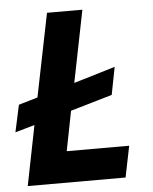

<svg xmlns="http://www.w3.org/2000/svg" viewBox="-54 -741 626 784"><g transform="rotate(-5 259.0 -349.0)"><path d="M455 -128 429 0H28L77 -246L-3 -223L21 -334L99 -357L168 -698H313L254 -403L424 -454L402 -341L231 -291L199 -128Z"/></g></svg>

Font: IBM Plex Sans
Style: Italic
Weight: 400
Italic angle: -11.31°
Designer: Mike Abbink, Paul van der Laan, Pieter van Rosmalen
Foundry: Bold Monday
Version: Version 3.201